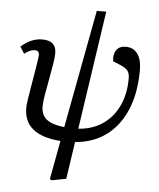

<svg xmlns="http://www.w3.org/2000/svg" viewBox="-61 -752 854 1034"><g transform="rotate(5 366.0 -235.0)"><path d="M258 230 247 225 286 15Q87 1 87 -147Q87 -161 91.5 -191.5Q96 -222 102.5 -259.5Q109 -297 115 -334Q121 -371 125.5 -399Q130 -427 130 -437Q130 -460 105 -460Q82 -460 50 -436L27 -472Q79 -521 142 -521Q217 -521 217 -453Q217 -431 210.5 -391.5Q204 -352 195.5 -307Q187 -262 180.5 -223Q174 -184 174 -162Q174 -116 204 -92Q234 -68 300 -61L420 -700H471L376 -59Q451 -64 506.5 -101.5Q562 -139 592.5 -203.5Q623 -268 623 -353Q623 -380 611.5 -394.5Q600 -409 566 -423L531 -437Q526 -476 542.5 -498.5Q559 -521 593 -521Q634 -521 656.5 -490Q679 -459 679 -403Q679 -280 641.5 -189.5Q604 -99 534 -46.5Q464 6 365 14L335 215Z"/></g></svg>

Font: Literata 12pt
Style: Italic
Weight: 400
Italic angle: -2°
Designer: Latin by Veronika Burian and Jose Scaglione. Greek by Irene Vlachou. Cyrillic by Vera Evstafieva
Foundry: TypeTogether
Version: Version 3.002